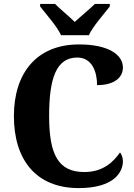

<svg xmlns="http://www.w3.org/2000/svg" viewBox="-20 -951 687 981"><path d="M292 -771H434C454 -816 512 -880 541 -918V-931H465C442 -908 391 -866 362 -839C334 -866 284 -908 261 -931H185V-918C214 -880 272 -816 292 -771ZM382 10C561 10 608 -70 608 -128C608 -143 602 -163 593 -172C561 -126 509 -72 411 -72C279 -72 231 -159 231 -358C231 -548 266 -657 375 -657C451 -657 476 -583 476 -516C564 -516 608 -555 608 -606C608 -672 533 -724 384 -724C165 -724 51 -575 51 -358C51 -137 162 10 382 10Z"/></svg>

Font: Noto Serif Lao SemiCondensed ExtraBold
Style: Regular
Weight: 800
Width: 4
Designer: Monotype Design Team
Foundry: Monotype Imaging Inc.
Version: Version 2.003